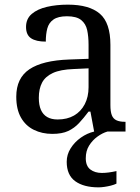

<svg xmlns="http://www.w3.org/2000/svg" viewBox="-20 -566 603 826"><path d="M205 10Q161 10 125.5 -7.5Q90 -25 70 -60.5Q50 -96 50 -150Q50 -230 106.5 -268Q163 -306 278 -310L361 -313V-373Q361 -409 355 -436.5Q349 -464 329 -480Q309 -496 268 -496Q230 -496 210 -482Q190 -468 183.5 -443.5Q177 -419 177 -387Q135 -387 113.5 -401.5Q92 -416 92 -450Q92 -485 116.5 -506Q141 -527 182 -536.5Q223 -546 272 -546Q364 -546 409.5 -507Q455 -468 455 -373V-114Q455 -86 461 -70.5Q467 -55 481 -48.5Q495 -42 517 -42H520V0H385L369 -86H361Q340 -58 320 -36.5Q300 -15 273.5 -2.5Q247 10 205 10ZM228 -52Q269 -52 298.5 -69Q328 -86 344.5 -117.5Q361 -149 361 -191V-272L297 -269Q240 -267 207.5 -252Q175 -237 161 -210.5Q147 -184 147 -145Q147 -114 156 -93.5Q165 -73 183 -62.5Q201 -52 228 -52ZM404 240Q340 240 303.5 213.5Q267 187 267 130Q267 99 284 72Q301 45 328 26Q355 7 385 0H442Q421 6 399.5 21.5Q378 37 363.5 60Q349 83 349 115Q349 148 368.5 163Q388 178 418 178Q432 178 447.5 176Q463 174 481 170V224Q471 229 457 232.5Q443 236 429 238Q415 240 404 240Z"/></svg>

Font: Noto Serif Sinhala
Style: Regular
Weight: 400
Designer: Jelle Bosma - Monotype Design Team
Foundry: Monotype Imaging Inc.
Version: Version 2.006